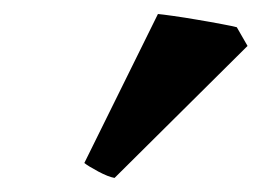

<svg xmlns="http://www.w3.org/2000/svg" viewBox="-20 -758 368 270"><path d="M141.1 -507.8Q132.3 -509.3 118.2 -516.8Q104 -524.4 98.6 -528.8L202.1 -738.3Q208 -737.8 223.6 -735.6Q239.3 -733.4 257.8 -730.2Q276.4 -727.1 292 -724.1Q307.6 -721.2 313 -719.7L328.1 -693.4Z"/></svg>

Font: David Libre
Style: Bold
Weight: 700
Designer: Ismar David, J. Victor Gaultney, Annie Olsen and Meir Sadan
Foundry: Monotype Imaging Inc. & SIL International
Version: Version 1.100; ttfautohint (v1.8.4.7-5d5b)